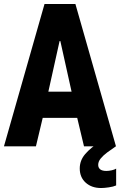

<svg xmlns="http://www.w3.org/2000/svg" viewBox="-22 -740 607 971"><path d="M-2 0 203.1 -719.7H359.4L564.5 0H402.8L358.9 -184.1L346.7 -246.1L283.2 -532.2H279.3L215.8 -246.1L203.6 -184.1L159.7 0ZM135.3 -144V-276.4H427.2V-144ZM489.3 210.9Q441.4 210.9 411.4 183.8Q381.3 156.7 381.3 111.8Q381.3 71.3 408.9 39.1Q436.5 6.8 485.8 -24.4L564 0Q540 16.1 519.8 31.2Q499.5 46.4 487.1 61.8Q474.6 77.1 474.6 93.8Q474.6 108.4 484.9 116.5Q495.1 124.5 516.1 124.5Q528.8 124.5 543.5 121.1Q558.1 117.7 565.4 112.8V197.8Q551.8 204.1 528.3 207.5Q504.9 210.9 489.3 210.9Z"/></svg>

Font: Reddit Mono ExtraBold
Style: Regular
Weight: 800
Monospace: yes
Designer: Stephen Hutchings
Foundry: Reddit
Version: Version 1.014